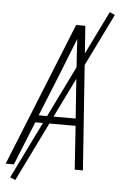

<svg xmlns="http://www.w3.org/2000/svg" viewBox="-64 -857 623 978"><g transform="rotate(5 248.0 -368.0)"><path d="M-4 0 292 -735H339L391 0H349L334 -223H128L38 0ZM331 -260 315 -490Q312 -534 309 -577.5Q306 -621 304 -664Q287 -621 269.5 -577.5Q252 -534 235 -490L142 -260ZM52 79 25 67 457 -815 484 -803Z"/></g></svg>

Font: Iosevka SS04 XLt Obl
Style: Regular
Weight: 200
Italic angle: -9°
Monospace: yes
Designer: Belleve Invis
Foundry: Belleve Invis
Version: Version 19.0.0; ttfautohint (v1.8.4)